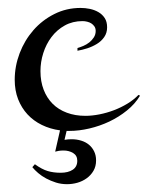

<svg xmlns="http://www.w3.org/2000/svg" viewBox="-20 -311 373 484"><path d="M131.3 17.6Q106.4 14.2 85.4 3.9Q64.5 -6.3 49.3 -22.7Q34.2 -39.1 25.6 -61Q17.1 -83 17.1 -109.9Q17.1 -144 29.5 -176.8Q42 -209.5 64.2 -234.9Q86.4 -260.3 116.9 -275.6Q147.5 -291 183.1 -291Q194.8 -291 206.5 -288.6Q218.3 -286.1 228 -280.5Q237.8 -274.9 243.9 -265.6Q250 -256.3 250 -242.2Q250 -228 242.7 -217.5Q235.4 -207 224.1 -200.2Q212.9 -193.4 200 -189.2Q187 -185.1 175.3 -183.1V-189.9Q182.1 -191.9 190.2 -195.3Q198.2 -198.7 205.1 -204.1Q211.9 -209.5 216.6 -216.8Q221.2 -224.1 221.2 -232.9Q221.2 -239.7 218 -244.4Q214.8 -249 210.2 -252Q205.6 -254.9 199.7 -256.3Q193.8 -257.8 188 -257.8Q163.1 -257.8 143.3 -246.8Q123.5 -235.8 109.9 -217.8Q96.2 -199.7 89.1 -177.2Q82 -154.8 82 -131.8Q82 -105.5 90.1 -84.7Q98.1 -64 112.8 -49.3Q127.4 -34.7 148.4 -26.9Q169.4 -19 195.3 -19Q211.9 -19 230.7 -22.7Q249.5 -26.4 267.3 -33.2Q285.2 -40 301.3 -49.8Q317.4 -59.6 329.1 -71.8L333 -69.8Q320.3 -48.8 300 -32.5Q279.8 -16.1 255.6 -4.6Q231.4 6.8 205.3 12.9Q179.2 19 155.3 19H147.9L142.6 41.5Q151.4 40 160.6 40Q173.3 40 184.6 43.5Q195.8 46.9 204.1 53.7Q212.4 60.5 217.3 70.6Q222.2 80.6 222.2 93.3Q222.2 108.4 215.6 119.6Q209 130.9 198.5 138.4Q188 146 175 149.7Q162.1 153.3 148.9 153.3Q134.3 153.3 121.1 149.2Q107.9 145 96.4 138.9Q85 132.8 76.2 125.2Q67.4 117.7 61.5 110.4L67.9 103Q85.4 115.7 100.1 120.1Q114.7 124.5 132.8 124.5Q151.9 124.5 163.3 116.9Q174.8 109.4 174.8 94.2Q174.8 81.1 164.3 74.7Q153.8 68.4 140.1 68.4Q133.8 68.4 127.9 69.3Q122.1 70.3 119.1 71.3Z"/></svg>

Font: Montez
Style: Regular
Weight: 400
Designer: Astigmatic (AOETI)
Foundry: Astigmatic (AOETI)
Version: Version 1.000